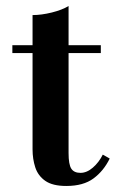

<svg xmlns="http://www.w3.org/2000/svg" viewBox="-20 -610 394 637"><path d="M200 7Q154.5 7 130.2 -10Q106 -27 97 -54.8Q88 -82.5 88 -114.5V-560Q117.5 -560 151.8 -568.5Q186 -577 207.5 -590V-102Q207.5 -64.5 216.5 -50.5Q225.5 -36.5 247 -36.5Q268 -36.5 288 -53.8Q308 -71 321 -97L344 -84Q324 -43 290.2 -18Q256.5 7 200 7ZM21 -434V-460H314.5V-434Z"/></svg>

Font: Bodoni Moda 9pt SemiBold
Style: Regular
Weight: 600
Designer: Owen Earl
Foundry: indestructible type
Version: Version 2.005